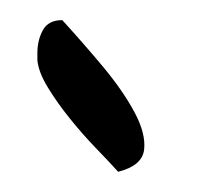

<svg xmlns="http://www.w3.org/2000/svg" viewBox="-20 -759 195 188"><path d="M95.7 -590.8Q85.9 -601.6 73.2 -614.7Q60.5 -627.9 48.3 -643.1Q36.1 -658.2 26.9 -673.3Q17.6 -688.5 16.6 -700.2V-707Q16.6 -719.7 22 -729.5Q27.3 -739.3 41 -739.3Q61.5 -716.8 81.1 -693.4Q100.6 -669.9 111.8 -648.9Q123 -627.9 121.1 -612.3Q119.1 -596.7 95.7 -590.8Z"/></svg>

Font: Shadows Into Light
Style: Regular
Weight: 400
Designer: Kimberly Geswein
Foundry: Kimberly Geswein
Version: Version 001.000